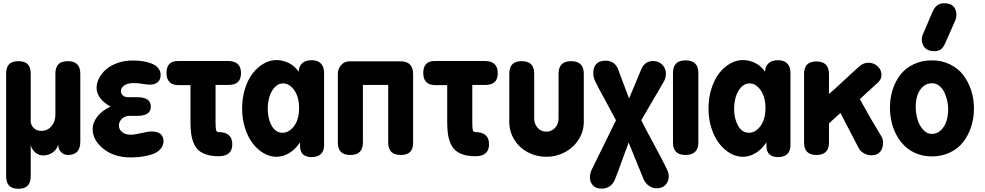

<svg xmlns="http://www.w3.org/2000/svg" viewBox="-20 -963 6119 1193"><path d="M18.1 131.8V-504.9Q18.1 -544.9 36.6 -564Q55.2 -583 94.2 -583Q133.3 -583 152.1 -564Q170.9 -544.9 170.9 -504.9V-212.9Q170.9 -185.1 189.5 -167.5Q208 -149.9 235.8 -149.9Q275.4 -149.9 299.8 -178.7Q324.2 -207.5 324.2 -250V-504.9Q324.2 -544.9 343 -564Q361.8 -583 401.9 -583Q479 -583 479 -504.9V-83Q479 0 401.9 0Q378.9 0 360.6 -16.8Q342.3 -33.7 341.8 -64Q332.5 -33.2 306.9 -15.1Q281.2 2.9 248 2.9Q220.2 2.9 198.5 -16.1Q176.8 -35.2 170.9 -63V131.8Q170.9 171.9 151.9 190.9Q132.8 210 92.8 210Q18.1 210 18.1 131.8Z M790 15.1Q689.9 15.1 622.8 -38.3Q555.7 -91.8 555.7 -161.1Q555.7 -200.7 584.2 -238Q612.8 -275.4 667 -300.8Q623.5 -324.7 601.8 -354.7Q580.1 -384.8 580.1 -416Q580.1 -448.2 596.4 -479Q612.8 -509.8 641.4 -533.7Q669.9 -557.6 712.2 -572.3Q754.4 -586.9 802.7 -586.9Q826.2 -586.9 848.1 -585Q870.1 -583 894.5 -576.9Q918.9 -570.8 936.8 -561.3Q954.6 -551.8 966.3 -535.2Q978 -518.6 978 -497.1Q978 -467.3 959.7 -452.1Q941.4 -437 908.7 -437Q895.5 -437 864.7 -441.9Q842.8 -446.8 810.1 -446.8Q772 -446.8 751.5 -431.9Q731 -417 731 -397Q731 -381.3 743.4 -370.1Q755.9 -358.9 776.9 -358.9H831.1Q875 -358.9 896 -344.5Q917 -330.1 917 -299.8Q917 -243.2 833 -243.2H778.8Q751 -239.7 734.9 -222.2Q718.8 -204.6 718.8 -183.1Q718.8 -159.7 738.3 -142.8Q757.8 -126 793 -126Q815.4 -126 863.8 -137.2Q897.9 -146 923.8 -146Q960 -146 978 -129.9Q996.1 -113.8 996.1 -86.9Q996.1 -61.5 981 -42Q965.8 -22.5 944.1 -12Q922.4 -1.5 892.3 4.9Q862.3 11.2 838.6 13.2Q814.9 15.1 790 15.1Z M1086.4 -584H1396.5Q1477.5 -584 1477.5 -508.8Q1477.5 -470.7 1458 -452.9Q1438.5 -435.1 1398.4 -435.1H1319.3V-204.1Q1319.3 -168.5 1322.5 -155.3Q1325.7 -142.1 1338.4 -142.1Q1423.3 -142.1 1423.3 -66.9Q1423.3 7.8 1338.4 7.8Q1295.9 7.8 1264.9 -2Q1233.9 -11.7 1214.6 -28.6Q1195.3 -45.4 1183.8 -72.8Q1172.4 -100.1 1168 -131.1Q1163.6 -162.1 1163.6 -204.1V-434.1H1090.3Q1014.6 -434.1 1014.6 -509.8Q1014.6 -584 1086.4 -584Z M1698.2 -589.8Q1736.8 -589.8 1774.7 -571.3Q1812.5 -552.7 1835.4 -517.1Q1837.4 -552.2 1858.2 -570.6Q1878.9 -588.9 1915.5 -588.9Q1954.1 -588.9 1973.9 -568.4Q1993.7 -547.9 1993.7 -508.8V-61Q1993.7 -24.9 1973.9 -5.9Q1954.1 13.2 1915.5 13.2Q1903.3 13.2 1892.6 10.7Q1881.8 8.3 1870.1 1.5Q1858.4 -5.4 1851.3 -20.5Q1844.2 -35.6 1844.2 -58.1V-78.1Q1814.5 -34.2 1776.4 -11.5Q1738.3 11.2 1697.3 11.2Q1657.2 11.2 1618.9 -10.7Q1580.6 -32.7 1550.8 -71.3Q1521 -109.9 1502.7 -166.5Q1484.4 -223.1 1484.4 -288.1Q1484.4 -354.5 1502.4 -411.9Q1520.5 -469.2 1550.3 -507.6Q1580.1 -545.9 1618.7 -567.9Q1657.2 -589.8 1698.2 -589.8ZM1736.3 -138.2Q1776.4 -138.2 1807.4 -179.9Q1838.4 -221.7 1838.4 -291Q1838.4 -360.4 1808.3 -402.6Q1778.3 -444.8 1739.3 -444.8Q1709.5 -444.8 1687.3 -421.1Q1665 -397.5 1654.3 -362.3Q1643.6 -327.1 1643.6 -287.1Q1643.6 -225.6 1668 -181.9Q1692.4 -138.2 1736.3 -138.2Z M2079.1 -77.1V-502.9Q2079.1 -535.2 2099.6 -558.6Q2120.1 -582 2152.8 -582H2469.2Q2546.9 -582 2546.9 -502V-77.1Q2546.9 -38.1 2528.3 -19Q2509.8 0 2469.2 0Q2392.1 0 2392.1 -77.1V-435.1H2234.9V-77.1Q2234.9 0 2156.2 0Q2079.1 0 2079.1 -77.1Z M2681.6 -584H2991.7Q3072.8 -584 3072.8 -508.8Q3072.8 -470.7 3053.2 -452.9Q3033.7 -435.1 2993.7 -435.1H2914.6V-204.1Q2914.6 -168.5 2917.7 -155.3Q2920.9 -142.1 2933.6 -142.1Q3018.6 -142.1 3018.6 -66.9Q3018.6 7.8 2933.6 7.8Q2891.1 7.8 2860.1 -2Q2829.1 -11.7 2809.8 -28.6Q2790.5 -45.4 2779.1 -72.8Q2767.6 -100.1 2763.2 -131.1Q2758.8 -162.1 2758.8 -204.1V-434.1H2685.5Q2609.9 -434.1 2609.9 -509.8Q2609.9 -584 2681.6 -584Z M3144.5 -206.1V-504.9Q3144.5 -583 3220.2 -583Q3260.7 -583 3280 -564Q3299.3 -544.9 3299.3 -504.9V-227.1Q3299.3 -192.4 3320.6 -168.7Q3341.8 -145 3374.5 -145Q3407.2 -145 3429 -168.7Q3450.7 -192.4 3450.7 -227.1V-504.9Q3450.7 -583 3528.3 -583Q3607.4 -583 3607.4 -504.9V-206.1Q3607.4 -145 3574.5 -94.5Q3541.5 -43.9 3488.3 -16.4Q3435.1 11.2 3374.5 11.2Q3313.5 11.2 3261 -16.1Q3208.5 -43.5 3176.5 -93.8Q3144.5 -144 3144.5 -206.1Z M3657.2 89.8 3807.6 -215.8Q3795.9 -238.8 3741.2 -338.9Q3698.7 -414.6 3676.3 -461.9Q3666.5 -485.4 3666.5 -507.8Q3666.5 -585.9 3743.7 -585.9Q3796.4 -585.9 3818.4 -538.1L3888.7 -351.1L3967.3 -539.1Q3990.2 -584 4038.6 -584Q4071.3 -584 4094.5 -561.3Q4117.7 -538.6 4117.7 -504.9Q4117.7 -483.4 4106.4 -459L3964.4 -215.8Q3989.7 -165 4039.6 -73.2Q4092.3 23.4 4123.5 87.9Q4135.3 111.8 4135.3 131.8Q4135.3 150.4 4128.4 166Q4108.4 207 4060.5 207Q4035.2 207 4013.4 192.4Q3991.7 177.7 3979.5 151.9L3886.2 -77.1Q3880.4 -63 3844.2 36.1Q3821.8 102.1 3800.3 153.8Q3775.9 209 3717.3 209Q3669.4 209 3651.4 168.9Q3645.5 157.2 3645.5 138.2Q3645.5 115.2 3657.2 89.8Z M4319.3 -509.8V-77.1Q4319.3 -39.1 4298.8 -19.5Q4278.3 0 4239.3 0Q4161.6 0 4161.6 -77.1V-509.8Q4161.6 -587.9 4239.3 -587.9Q4319.3 -587.9 4319.3 -509.8Z M4596.2 -589.8Q4634.8 -589.8 4672.6 -571.3Q4710.4 -552.7 4733.4 -517.1Q4735.4 -552.2 4756.1 -570.6Q4776.9 -588.9 4813.5 -588.9Q4852.1 -588.9 4871.8 -568.4Q4891.6 -547.9 4891.6 -508.8V-61Q4891.6 -24.9 4871.8 -5.9Q4852.1 13.2 4813.5 13.2Q4801.3 13.2 4790.5 10.7Q4779.8 8.3 4768.1 1.5Q4756.3 -5.4 4749.3 -20.5Q4742.2 -35.6 4742.2 -58.1V-78.1Q4712.4 -34.2 4674.3 -11.5Q4636.2 11.2 4595.2 11.2Q4555.2 11.2 4516.8 -10.7Q4478.5 -32.7 4448.7 -71.3Q4418.9 -109.9 4400.6 -166.5Q4382.3 -223.1 4382.3 -288.1Q4382.3 -354.5 4400.4 -411.9Q4418.5 -469.2 4448.2 -507.6Q4478 -545.9 4516.6 -567.9Q4555.2 -589.8 4596.2 -589.8ZM4634.3 -138.2Q4674.3 -138.2 4705.3 -179.9Q4736.3 -221.7 4736.3 -291Q4736.3 -360.4 4706.3 -402.6Q4676.3 -444.8 4637.2 -444.8Q4607.4 -444.8 4585.2 -421.1Q4563 -397.5 4552.2 -362.3Q4541.5 -327.1 4541.5 -287.1Q4541.5 -225.6 4565.9 -181.9Q4590.3 -138.2 4634.3 -138.2Z M4976.1 -77.1V-502.9Q4976.1 -542 4994.6 -561.5Q5013.2 -581.1 5052.7 -581.1Q5130.9 -581.1 5130.9 -502.9V-378.9Q5163.1 -405.8 5227.5 -466.3Q5292 -526.9 5323.7 -554.2Q5347.2 -573.2 5377 -573.2Q5408.7 -573.2 5432.9 -551.3Q5457 -529.3 5457 -498Q5457 -465.3 5424.8 -440.9L5322.8 -347.2Q5356.4 -285.2 5386 -234.1Q5415.5 -183.1 5428.7 -162.1Q5441.9 -141.1 5452.1 -123.3Q5462.4 -105.5 5464.6 -97.2Q5466.8 -88.9 5466.8 -76.2Q5466.8 -41.5 5449 -19.8Q5431.2 2 5393.1 2Q5371.6 2 5350.3 -9.3Q5329.1 -20.5 5317.9 -38.1L5202.1 -261.2Q5190.9 -251.5 5162.6 -225.6Q5134.3 -199.7 5130.9 -195.8V-77.1Q5130.9 0 5052.7 0Q4976.1 0 4976.1 -77.1Z M5770.5 -587.9Q5832.5 -587.9 5883.1 -563Q5933.6 -538.1 5965.6 -496.1Q5997.6 -454.1 6014.6 -400.9Q6031.7 -347.7 6031.7 -289.1Q6031.7 -229 6014.4 -175.5Q5997.1 -122.1 5965.1 -80.8Q5933.1 -39.6 5882.8 -15.4Q5832.5 8.8 5770.5 8.8Q5720.2 8.8 5677.5 -7.8Q5634.8 -24.4 5604.2 -53.2Q5573.7 -82 5552.2 -120.6Q5530.8 -159.2 5520.3 -203.4Q5509.8 -247.6 5509.8 -294.9Q5509.8 -354 5526.6 -406.2Q5543.5 -458.5 5575.2 -499.3Q5606.9 -540 5657.5 -564Q5708 -587.9 5770.5 -587.9ZM5770.5 -445.8Q5737.3 -445.8 5713.9 -423.8Q5690.4 -401.9 5680.2 -369.6Q5669.9 -337.4 5669.9 -299.8Q5669.9 -262.2 5679.9 -224.9Q5689.9 -187.5 5713.9 -159.2Q5737.8 -130.9 5770.5 -130.9Q5803.7 -130.9 5827.4 -154.8Q5851.1 -178.7 5861.3 -212.2Q5871.6 -245.6 5871.6 -283.2Q5871.6 -310.5 5865.5 -338.1Q5859.4 -365.7 5847.4 -390.4Q5835.4 -415 5815.4 -430.4Q5795.4 -445.8 5770.5 -445.8ZM5916.5 -837.9 5856.9 -703.1Q5851.1 -689.5 5847.2 -682.1Q5843.3 -674.8 5835 -664.6Q5826.7 -654.3 5814.5 -649.7Q5802.2 -645 5785.6 -645Q5746.1 -645 5726.8 -665.8Q5707.5 -686.5 5707.5 -720.2Q5707.5 -726.1 5710.2 -737.5Q5712.9 -749 5716.8 -754.9L5774.9 -891.1Q5797.4 -942.9 5847.7 -942.9Q5885.3 -942.9 5904.1 -923.3Q5922.9 -903.8 5922.9 -867.2Q5922.9 -855 5916.5 -837.9Z"/></svg>

Font: BPreplay
Style: Bold
Weight: 700
Designer: Magenta/George Triantafyllakos
Foundry: Magenta/George Triantafyllakos
Version: Version 1.00